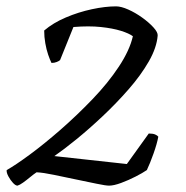

<svg xmlns="http://www.w3.org/2000/svg" viewBox="-20 -584 586 604"><path d="M35 0Q29 0 21 -8.5Q13 -17 6.5 -29Q0 -41 1 -49Q28 -64 73.5 -97.5Q119 -131 170.5 -176Q222 -221 271 -272Q320 -323 354 -374.5Q388 -426 398 -470Q386 -479 360.5 -487Q335 -495 297.5 -499Q260 -503 211 -499L169 -395Q166 -392 158.5 -389Q151 -386 142 -386Q137 -396 131.5 -412Q126 -428 122.5 -448Q119 -468 119 -488Q147 -512 187 -529Q227 -546 269 -555Q311 -564 345 -564Q361 -564 383.5 -554Q406 -544 427.5 -528.5Q449 -513 463 -497.5Q477 -482 476 -472Q473 -434 448 -390.5Q423 -347 384.5 -303Q346 -259 303 -218.5Q260 -178 220 -145.5Q180 -113 151 -93L379 -68L448 -164Q461 -164 468 -161Q475 -158 478 -154Q474 -132 463 -101Q452 -70 442 -49Q429 -40 406.5 -28.5Q384 -17 361 -8.5Q338 0 323 0Q313 0 284 -6Q255 -12 219 -19.5Q183 -27 149.5 -34Q116 -41 95 -42Q86 -36 74.5 -26.5Q63 -17 52.5 -9.5Q42 -2 35 0Z"/></svg>

Font: Texturina Medium 12pt Light
Style: Italic
Weight: 300
Italic angle: -11°
Version: Version 1.002